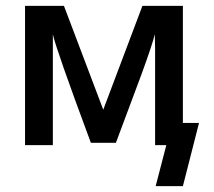

<svg xmlns="http://www.w3.org/2000/svg" viewBox="-20 -492 725 651"><path d="M64.9 0V-472.2H196.8L330.1 -120.1L462.9 -472.2H600.1V-75.2H654.8L600.1 139.2H507.8L543.9 0H505.9V-327.1L504.9 -376Q498 -345.2 460.9 -243.2L373 -7.8H288.1Q168 -331.1 159.2 -376V0Z"/></svg>

Font: CMU Bright
Style: SemiBold
Weight: 600
Version: Version 0.7.0